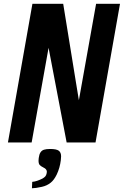

<svg xmlns="http://www.w3.org/2000/svg" viewBox="-20 -745 648 1004"><path d="M149.5 -725H310.5L378 -309L392.5 -221L482.5 -725H607.5L479.5 0H328.5L234 -495L145.5 0H21.5ZM202.5 188.5Q212 183 217 177.2Q222 171.5 224 161Q225 156 225 153.5Q225 143 215 135.5L204.5 129.5Q193 124 187.2 117.2Q181.5 110.5 181.5 94.5L182.5 81.5Q185 62 191.8 51.8Q198.5 41.5 210.2 37.8Q222 34 242 34Q275 34 287.2 43Q299.5 52 299.5 72.5Q299.5 82 298 93Q293 133.5 276.5 168Q262.5 196.5 245.5 210Q226 226 199 232Q164.5 239.5 147 239.5L148.5 206Q161.5 205 176.2 199.8Q191 194.5 202.5 188.5Z"/></svg>

Font: JuliaMono
Style: Bold Italic
Weight: 700
Italic angle: -9°
Monospace: yes
Designer: cormullion
Foundry: corm
Version: Version 0.057; ttfautohint (v1.8.4)